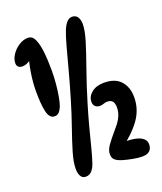

<svg xmlns="http://www.w3.org/2000/svg" viewBox="-149 -902 858 1014"><g transform="rotate(-20 280.0 -394.5)"><path d="M119 -780Q134 -780 143.5 -772Q153 -764 160 -746Q170 -722 175 -679Q180 -636 180 -575Q180 -538 176.5 -499.5Q173 -461 167 -429Q161 -397 154 -379Q146 -361 136.5 -351.5Q127 -342 112 -342Q83 -342 73 -387Q68 -409 66 -438.5Q64 -468 64 -500Q64 -548 72.5 -602Q81 -656 95 -698L113 -691Q99 -671 80 -659.5Q61 -648 43 -648Q28 -648 20 -655.5Q12 -663 12 -676Q12 -700 28 -724Q44 -748 69 -764Q94 -780 119 -780ZM158 14Q139 14 130 -2Q121 -18 121 -43Q121 -80 137 -134Q153 -188 176.5 -255Q200 -322 222 -396Q247 -480 265 -548Q283 -616 297 -667.5Q311 -719 324 -752Q335 -778 348 -791.5Q361 -805 377 -805Q398 -805 408 -789Q418 -773 418 -750Q418 -713 399.5 -653.5Q381 -594 353.5 -516.5Q326 -439 298 -346Q281 -290 266 -233.5Q251 -177 238.5 -127Q226 -77 214 -41Q206 -17 192.5 -1.5Q179 14 158 14ZM416 -420Q479 -420 510 -385Q541 -350 541 -294Q541 -227 502.5 -172Q464 -117 383 -56L369 -61L365 -89Q452 -94 491 -79.5Q530 -65 530 -33Q530 -10 516.5 3Q503 16 475 16Q453 16 423.5 10.5Q394 5 370 -2Q343 -10 330 -21Q317 -32 317 -54Q317 -76 332.5 -99Q348 -122 388 -169Q408 -191 418.5 -209.5Q429 -228 433 -243.5Q437 -259 437 -274Q437 -297 428 -308.5Q419 -320 397 -320Q391 -320 386.5 -318.5Q382 -317 377 -316Q373 -314 367.5 -313Q362 -312 356 -312Q339 -312 329.5 -321.5Q320 -331 320 -347Q320 -377 346.5 -398.5Q373 -420 416 -420Z"/></g></svg>

Font: DynaPuff Condensed
Style: Regular
Weight: 400
Width: 3
Designer: Toshi Omagari, Jennifer Daniel
Foundry: Google Fonts
Version: Version 2.000